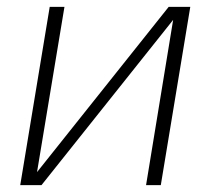

<svg xmlns="http://www.w3.org/2000/svg" viewBox="-20 -540 640 560"><path d="M39 0 125 -520H168L88 -38L472 -520H535L449 0H406L485 -482L101 0Z"/></svg>

Font: Iosevka SS04 XLt Ex
Style: Italic
Weight: 200
Width: 7
Italic angle: -9°
Monospace: yes
Designer: Belleve Invis
Foundry: Belleve Invis
Version: Version 19.0.0; ttfautohint (v1.8.4)